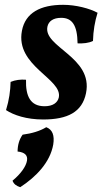

<svg xmlns="http://www.w3.org/2000/svg" viewBox="-20 -487 439 797"><path d="M242 -467C148 -467 85 -434 71 -359C43 -212 241 -160 224 -82C219 -61 200 -46 165 -46C106 -46 86 -88 88 -156C66 -158 43 -155 24 -147C23 -110 18 -72 5 -30C37 -9 90 9 159 9C261 9 321 -22 337 -100C368 -251 158 -291 177 -377C182 -399 201 -413 234 -413C279 -413 301 -383 302 -307C325 -306 348 -308 366 -317C367 -359 374 -399 385 -434C352 -452 295 -467 242 -467ZM64 290C130 247 188 187 201 113C207 75 198 51 172 41C146 57 112 67 74 72C60 91 53 116 53 142C83 145 96 158 92 180C88 204 66 235 32 263C37 277 48 285 64 290Z"/></svg>

Font: Vollkorn Semibold
Style: Italic
Weight: 600
Italic angle: -11°
Designer: Friedrich Althausen
Foundry: Friedrich Althausen
Version: Version 4.015;PS 004.015;hotconv 1.0.88;makeotf.lib2.5.64775